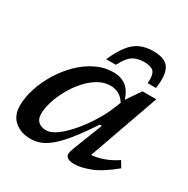

<svg xmlns="http://www.w3.org/2000/svg" viewBox="-167 -879 1014 1037"><g transform="rotate(30 339.5 -361.0)"><path d="M384 -53 458 -242.5H444.5Q392 -162 351 -112Q310 -62 277 -35.2Q244 -8.5 215.2 1.2Q186.5 11 158 11Q99.5 11 59.8 -21.8Q20 -54.5 20 -117.5Q20 -168 38 -224Q56 -280 88.2 -333.2Q120.5 -386.5 164.2 -430Q208 -473.5 260.2 -499.2Q312.5 -525 369.5 -525Q418.5 -525 449.5 -499.8Q480.5 -474.5 495 -426.5L555 -514H641L486.5 -77.5Q520.5 -80 559 -93.2Q597.5 -106.5 640.5 -134.5L663.5 -96.5Q583.5 -31 526.5 -10Q469.5 11 434 11Q395.5 11 383 -3.8Q370.5 -18.5 384 -53ZM141.5 -136Q141.5 -103 159.8 -87Q178 -71 209.5 -71Q237.5 -71 274 -97.5Q310.5 -124 348.2 -168.2Q386 -212.5 419 -265.8Q452 -319 472.5 -373L484 -401.5Q465 -431 441.8 -442.8Q418.5 -454.5 391.5 -454.5Q352 -454.5 315 -432.8Q278 -411 246.5 -375.5Q215 -340 191.5 -297.5Q168 -255 154.8 -212.8Q141.5 -170.5 141.5 -136ZM485 -656Q441 -656 413 -637Q385 -618 358.5 -566H298Q326.5 -629.5 355.2 -665.5Q384 -701.5 418.8 -716.5Q453.5 -731.5 499 -731.5Q573 -731.5 597.5 -692.5Q622 -653.5 609 -566H557Q561.5 -618 545.5 -637Q529.5 -656 485 -656Z"/></g></svg>

Font: Newsreader Caption Medium
Style: Italic
Weight: 500
Italic angle: -17°
Designer: Hugues Gentile
Foundry: Production Type
Version: Version 1.001